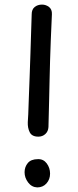

<svg xmlns="http://www.w3.org/2000/svg" viewBox="-20 -798 340 836"><path d="M147 -203Q119 -203 109.5 -222Q100 -241 101 -266Q102 -273 103 -300.5Q104 -328 105.5 -370.5Q107 -413 109 -462.5Q111 -512 112.5 -563Q114 -614 115.5 -659Q117 -704 118 -736Q118 -757 131 -767.5Q144 -778 163 -778Q180 -778 193.5 -767.5Q207 -757 206 -736Q203 -668 201 -620Q199 -572 198 -533Q197 -494 196 -454.5Q195 -415 194 -365.5Q193 -316 191 -245Q190 -226 177.5 -214.5Q165 -203 147 -203ZM142 18Q118 17 102.5 -3.5Q87 -24 87 -48Q87 -71 101 -88Q115 -105 145 -105Q169 -106 183.5 -86.5Q198 -67 198 -42Q198 -17 182.5 0.5Q167 18 142 18Z"/></svg>

Font: Playpen Sans Deva
Style: Regular
Weight: 400
Designer: Pooja Saxena, Gunjan Panchal, Laura Meseguer, Veronika Burian, José Scaglione
Foundry: TypeTogether
Version: Version 2.000